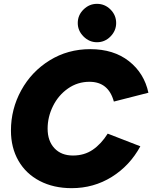

<svg xmlns="http://www.w3.org/2000/svg" viewBox="-20 -968 793 1000"><path d="M37 -288Q37 -400 90.5 -497.5Q144 -595 238.5 -653.5Q333 -712 450 -712Q572 -712 651.5 -649.5Q731 -587 753 -485L573 -439Q545 -542 446 -542Q384 -542 334 -507Q284 -472 256 -415.5Q228 -359 228 -298Q228 -234 263.5 -196Q299 -158 360 -158Q419 -158 463 -188Q507 -218 541 -272L711 -206Q656 -105 562 -46.5Q468 12 353 12Q259 12 187 -25.5Q115 -63 76 -131Q37 -199 37 -288ZM385 -848Q385 -889 415 -918.5Q445 -948 485 -948Q526 -948 555.5 -918.5Q585 -889 585 -848Q585 -808 555.5 -778Q526 -748 485 -748Q445 -748 415 -778Q385 -808 385 -848Z"/></svg>

Font: Oak Sans Black
Style: Italic
Weight: 900
Italic angle: -9.5°
Foundry: Erik Kennedy, Walven
Version: Version 1.000